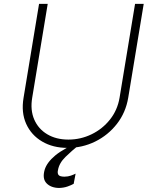

<svg xmlns="http://www.w3.org/2000/svg" viewBox="-20 -747 787 985"><path d="M672.9 -727.3H717.3L637.8 -245.7Q625 -169.4 579.7 -111.3Q534.4 -53.3 468.4 -20.8Q402.3 11.7 326.7 11.7Q251.8 11.7 196.2 -21Q140.6 -53.6 114.3 -111.7Q88.1 -169.7 100.9 -245.7L180.4 -727.3H224.8L145.2 -245.7Q134.6 -182.2 155.7 -133.7Q176.8 -85.2 222.5 -58.1Q268.1 -30.9 331 -30.9Q393.8 -30.9 449.8 -58.1Q505.7 -85.2 544.2 -133.7Q582.7 -182.2 593.4 -245.7ZM283 217.3Q241.1 216.6 218.6 193Q196 169.4 209.2 123.6Q220.5 86.3 263.8 50.2Q307.2 14.2 399.9 -24.9L384.2 -2.5Q349.1 25.9 316.2 57.7Q283.4 89.5 277.3 126.4Q273.8 141.3 280 150.2Q286.2 159.1 310.4 159.4Q329.2 159.1 343.8 153.9Q358.3 148.8 367.9 143.8L358 196Q346.2 202.8 326.7 209.7Q307.2 216.6 283 217.3Z"/></svg>

Font: Inter UI Extra Light
Style: Italic
Weight: 200
Italic angle: -9.39999°
Designer: Rasmus Andersson
Foundry: rsms
Version: 3.2;8d6f07862